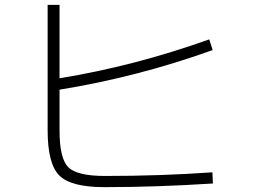

<svg xmlns="http://www.w3.org/2000/svg" viewBox="-20 -763 1040 790"><path d="M225 -743V-441Q533 -491 841 -601L855 -557Q546 -446 225 -394V-226Q225 -111 261 -75Q297 -39 412 -39Q644 -39 854 -54L856 -8Q624 7 409 7Q272 7 224 -41Q176 -89 176 -227V-743Z"/></svg>

Font: Mplus 1p Light
Style: Regular
Weight: 300
Version: Version 1.061